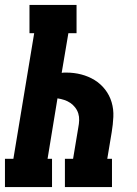

<svg xmlns="http://www.w3.org/2000/svg" viewBox="-31 -755 551 775"><path d="M-11 0V-114H23L107 -621H88V-735H278V-621H245L218 -461Q223 -462 227.5 -462Q232 -462 237 -462Q268 -462 297 -454.5Q326 -447 350.5 -432Q375 -417 393 -394Q411 -371 419.5 -342.5Q428 -314 426.5 -283Q425 -252 420 -222L402 -114H421V0H231V-114H264L285 -240Q288 -255 288.5 -269.5Q289 -284 285 -297Q281 -310 272.5 -321Q264 -332 253 -339.5Q242 -347 228.5 -351.5Q215 -356 201 -358L161 -114H179V0Z"/></svg>

Font: Iosevka Slab Heavy Oblique
Style: Regular
Weight: 900
Italic angle: -9°
Monospace: yes
Designer: Belleve Invis
Foundry: Belleve Invis
Version: Version 11.1.1; ttfautohint (v1.8.3)